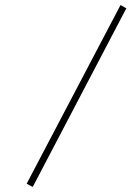

<svg xmlns="http://www.w3.org/2000/svg" viewBox="-20 -781 558 763"><path d="M110 -38 86 -51 459 -761 482 -748Z"/></svg>

Font: Envoyer
Style: Regular
Weight: 400
Version: Version 0.1